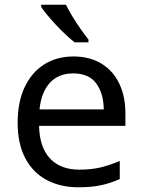

<svg xmlns="http://www.w3.org/2000/svg" viewBox="-20 -786 604 816"><path d="M292 -546Q361 -546 410.5 -516Q460 -486 486.5 -431.5Q513 -377 513 -304V-251H146Q148 -160 192.5 -112.5Q237 -65 317 -65Q368 -65 407.5 -74.5Q447 -84 489 -102V-25Q448 -7 408 1.5Q368 10 313 10Q237 10 178.5 -21Q120 -52 87.5 -113.5Q55 -175 55 -264Q55 -352 84.5 -415Q114 -478 167.5 -512Q221 -546 292 -546ZM291 -474Q228 -474 191.5 -433.5Q155 -393 148 -321H421Q420 -389 389 -431.5Q358 -474 291 -474ZM260 -766Q271 -744 287.5 -716.5Q304 -689 322.5 -663Q341 -637 356 -618V-606H297Q274 -624 245 -652.5Q216 -681 191.5 -709.5Q167 -738 155 -756V-766Z"/></svg>

Font: Noto Sans Old Permic
Style: Regular
Weight: 400
Designer: Monotype Design Team
Foundry: Monotype Imaging Inc.
Version: Version 2.001; ttfautohint (v1.8.4.7-5d5b)